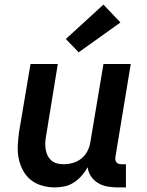

<svg xmlns="http://www.w3.org/2000/svg" viewBox="-20 -809 640 837"><path d="M219 8Q190 8 162.5 0Q135 -8 114 -25Q93 -42 80 -66.5Q67 -91 61.5 -118Q56 -145 57.5 -174.5Q59 -204 63 -233L113 -530H232L181 -217Q178 -202 177.5 -187Q177 -172 179 -158Q181 -144 187.5 -131Q194 -118 204.5 -109Q215 -100 229 -96.5Q243 -93 258 -93Q278 -93 298.5 -99Q319 -105 335.5 -118.5Q352 -132 361.5 -151Q371 -170 374 -190L431 -530H550L483 -124Q482 -118 483 -112Q484 -106 487.5 -101.5Q491 -97 497 -95Q503 -93 510 -93H529V8H493Q470 8 448 4Q426 0 407.5 -11Q389 -22 377 -40Q365 -58 362 -80Q351 -60 336 -43Q321 -26 302 -13.5Q283 -1 261.5 3.5Q240 8 219 8ZM323 -581 267 -639 431 -789 505 -711Z"/></svg>

Font: Iosevka Curly Extended
Style: Bold Italic
Weight: 700
Width: 7
Italic angle: -9°
Monospace: yes
Designer: Belleve Invis
Foundry: Belleve Invis
Version: Version 11.1.0; ttfautohint (v1.8.3)